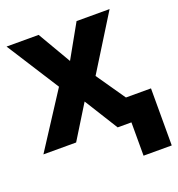

<svg xmlns="http://www.w3.org/2000/svg" viewBox="-162 -847 1118 1203"><g transform="rotate(-20 397.5 -246.0)"><path d="M588.9 222.2V0H497.1L357.9 -223.1L220.2 0H2L238.8 -365.2L16.1 -713.9H230L358.9 -493.2L482.9 -713.9H703.1L477.1 -350.1L609.9 -158.2H776.9V222.2Z"/></g></svg>

Font: Open Sans ExtraBold
Style: Regular
Weight: 800
Designer: Monotype Design Team
Foundry: Monotype Imaging Inc.
Version: Version 3.003; ttfautohint (v1.8.4)